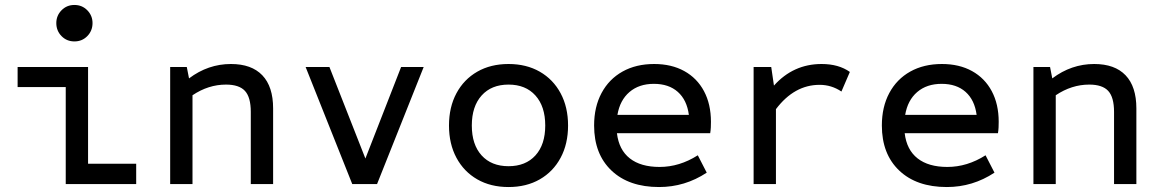

<svg xmlns="http://www.w3.org/2000/svg" viewBox="-20 -742 4680 774"><path d="M245 0V-391H51V-472H335V-82H529V0ZM280 -575Q249 -575 228 -596.5Q207 -618 207 -649Q207 -679 228 -700.5Q249 -722 280 -722Q311 -722 332 -700.5Q353 -679 353 -649Q353 -618 332 -596.5Q311 -575 280 -575Z M666 0V-472H733L742 -426Q819 -484 911 -484Q994 -484 1037.5 -438.5Q1081 -393 1081 -305V0H991V-291Q991 -350 967.5 -375.5Q944 -401 891 -401Q820 -401 756 -358V0Z M1400 0 1212 -472H1308L1453 -103L1597 -472H1688L1500 0Z M2030 12Q1958 12 1904 -19Q1850 -50 1820 -106Q1790 -162 1790 -236Q1790 -310 1820 -366Q1850 -422 1904 -453Q1958 -484 2030 -484Q2102 -484 2156 -453Q2210 -422 2240 -366Q2270 -310 2270 -236Q2270 -162 2240 -106Q2210 -50 2156 -19Q2102 12 2030 12ZM2030 -72Q2099 -72 2138.5 -115.5Q2178 -159 2178 -236Q2178 -313 2138.5 -357Q2099 -401 2030 -401Q1961 -401 1921.5 -357Q1882 -313 1882 -236Q1882 -159 1921.5 -115.5Q1961 -72 2030 -72Z M2637 12Q2515 12 2445 -54.5Q2375 -121 2375 -236Q2375 -311 2405 -367Q2435 -423 2489.5 -453.5Q2544 -484 2617 -484Q2687 -484 2738.5 -455.5Q2790 -427 2818 -374.5Q2846 -322 2846 -251Q2846 -240 2845.5 -228.5Q2845 -217 2843 -205H2467Q2475 -138 2519 -103.5Q2563 -69 2639 -69Q2719 -69 2793 -116L2829 -46Q2741 12 2637 12ZM2469 -279H2757Q2749 -339 2712.5 -371.5Q2676 -404 2616 -404Q2556 -404 2517.5 -371Q2479 -338 2469 -279Z M3018 0V-472H3089L3100 -397Q3178 -484 3292 -484Q3361 -484 3406 -452L3372 -373Q3332 -400 3284 -400Q3182 -400 3108 -302V0Z M3797 12Q3675 12 3605 -54.5Q3535 -121 3535 -236Q3535 -311 3565 -367Q3595 -423 3649.5 -453.5Q3704 -484 3777 -484Q3847 -484 3898.5 -455.5Q3950 -427 3978 -374.5Q4006 -322 4006 -251Q4006 -240 4005.5 -228.5Q4005 -217 4003 -205H3627Q3635 -138 3679 -103.5Q3723 -69 3799 -69Q3879 -69 3953 -116L3989 -46Q3901 12 3797 12ZM3629 -279H3917Q3909 -339 3872.5 -371.5Q3836 -404 3776 -404Q3716 -404 3677.5 -371Q3639 -338 3629 -279Z M4146 0V-472H4213L4222 -426Q4299 -484 4391 -484Q4474 -484 4517.5 -438.5Q4561 -393 4561 -305V0H4471V-291Q4471 -350 4447.5 -375.5Q4424 -401 4371 -401Q4300 -401 4236 -358V0Z"/></svg>

Font: Sometype Mono Medium
Style: Regular
Weight: 500
Monospace: yes
Designer: Ryoichi Tsunekawa
Foundry: Dharma Type
Version: Version 1.000; ttfautohint (v1.8.3)